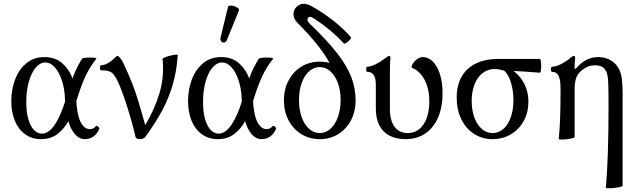

<svg xmlns="http://www.w3.org/2000/svg" viewBox="-20 -728 3372 1020"><path d="M40 -190.9Q40 -252 60.1 -305.4Q80.1 -358.9 119.6 -391.8Q159.2 -424.8 215.8 -424.8Q274.4 -424.8 311.8 -391.1Q349.1 -357.4 366 -308.8Q382.8 -260.3 384.3 -212.4Q387.2 -124.5 406.7 -83.3Q426.3 -42 457.5 -42Q466.8 -42 475.1 -46.1Q483.4 -50.3 489.3 -58.1Q491.7 -61 496.6 -58.6Q501.5 -56.2 505.1 -51.3Q508.8 -46.4 507.3 -43Q495.1 -16.1 475.8 -2.4Q456.5 11.2 431.2 11.2Q400.9 11.2 377.7 -15.4Q354.5 -42 340.8 -91.8Q327.1 -141.6 324.7 -210.4Q322.8 -256.3 309.1 -299.3Q295.4 -342.3 272.2 -369.1Q249 -396 220.7 -396Q192.9 -396 169.7 -368.9Q146.5 -341.8 133.1 -293.7Q119.6 -245.6 119.6 -186Q119.6 -131.8 130.9 -94Q142.1 -56.2 160.9 -37.1Q179.7 -18.1 202.1 -18.1Q238.8 -18.1 271 -65.7Q303.2 -113.3 327.1 -193.4Q354.5 -283.7 371.1 -327.4Q387.7 -371.1 415.5 -415.5Q418.5 -419.9 438.7 -421.6Q459 -423.3 477.1 -421.6Q495.1 -419.9 491.7 -415.5Q459.5 -376 435.3 -325.7Q411.1 -275.4 383.8 -185.5Q367.2 -130.9 345.5 -88.6Q323.7 -46.4 287.4 -17.6Q251 11.2 198.2 11.2Q149.9 11.2 114 -14.4Q78.1 -40 59.1 -85.9Q40 -131.8 40 -190.9Z M700.2 0Q681.2 -82.5 653.1 -168.9Q625 -255.4 605.5 -295.9Q593.8 -320.3 583.5 -332.5Q573.2 -344.7 558.3 -349.6Q543.5 -354.5 517.6 -354.5Q513.2 -354.5 511.7 -361.3Q510.3 -368.2 512 -375Q513.7 -381.8 517.6 -381.8Q535.2 -381.8 553.2 -392.1Q571.3 -402.3 588.4 -418.9L590.8 -421.4Q596.2 -426.8 599.4 -429Q602.5 -431.2 605 -431.2Q608.4 -431.2 618.2 -419.9Q627.9 -408.7 635.7 -392.1Q663.1 -334.5 681.2 -287.8Q699.2 -241.2 713.6 -194.6Q728 -147.9 751.5 -63Q802.2 -148.4 827.6 -234.1Q853 -319.8 843.8 -415Q843.3 -419.4 863.5 -426.3Q883.8 -433.1 904.1 -436.5Q924.3 -439.9 924.3 -435.5Q918.9 -352.1 898.2 -280Q877.4 -208 841.6 -141.1Q805.7 -74.2 751.5 0Q747.6 5.4 739.3 8.3Q731 11.2 722.2 11.2Q713.4 11.2 707.5 8.3Q701.7 5.4 700.2 0Z M979 -190.9Q979 -252 999 -305.4Q1019 -358.9 1058.6 -391.8Q1098.1 -424.8 1154.8 -424.8Q1213.4 -424.8 1250.7 -391.1Q1288.1 -357.4 1304.9 -308.8Q1321.8 -260.3 1323.2 -212.4Q1326.2 -124.5 1345.7 -83.3Q1365.2 -42 1396.5 -42Q1405.8 -42 1414.1 -46.1Q1422.4 -50.3 1428.2 -58.1Q1430.7 -61 1435.5 -58.6Q1440.4 -56.2 1444.1 -51.3Q1447.8 -46.4 1446.3 -43Q1434.1 -16.1 1414.8 -2.4Q1395.5 11.2 1370.1 11.2Q1339.8 11.2 1316.7 -15.4Q1293.5 -42 1279.8 -91.8Q1266.1 -141.6 1263.7 -210.4Q1261.7 -256.3 1248 -299.3Q1234.4 -342.3 1211.2 -369.1Q1188 -396 1159.7 -396Q1131.8 -396 1108.6 -368.9Q1085.4 -341.8 1072 -293.7Q1058.6 -245.6 1058.6 -186Q1058.6 -131.8 1069.8 -94Q1081.1 -56.2 1099.9 -37.1Q1118.7 -18.1 1141.1 -18.1Q1177.7 -18.1 1210 -65.7Q1242.2 -113.3 1266.1 -193.4Q1293.5 -283.7 1310.1 -327.4Q1326.7 -371.1 1354.5 -415.5Q1357.4 -419.9 1377.7 -421.6Q1397.9 -423.3 1416 -421.6Q1434.1 -419.9 1430.7 -415.5Q1398.4 -376 1374.3 -325.7Q1350.1 -275.4 1322.8 -185.5Q1306.2 -130.9 1284.4 -88.6Q1262.7 -46.4 1226.3 -17.6Q1189.9 11.2 1137.2 11.2Q1088.9 11.2 1053 -14.4Q1017.1 -40 998 -85.9Q979 -131.8 979 -190.9ZM1151.9 -529.3 1191.4 -691.4Q1193.4 -699.7 1209.2 -698.2Q1225.1 -696.8 1239 -688.7Q1252.9 -680.7 1249.5 -672.9L1186.5 -518.1Q1181.2 -504.4 1171.4 -502.2Q1161.6 -500 1155.3 -508.3Q1148.9 -516.6 1151.9 -529.3Z M1488.3 -194.8Q1488.3 -253.4 1512.9 -300.3Q1537.6 -347.2 1580.8 -373.8Q1624 -400.4 1678.7 -400.4Q1706.1 -400.4 1731 -393.6Q1705.1 -440.9 1663.8 -492.4Q1622.6 -543.9 1561 -606Q1547.9 -619.1 1542.7 -633.5Q1537.6 -647.9 1539.8 -661.9Q1542 -675.8 1550.8 -686.5Q1564.9 -703.6 1585.9 -707.3Q1606.9 -710.9 1636.2 -694.8Q1696.8 -661.1 1752.4 -616.9Q1808.1 -572.8 1844.2 -530.3Q1847.2 -526.9 1839.1 -517.1Q1831.1 -507.3 1820.3 -500.5Q1809.6 -493.7 1806.6 -497.1Q1772.9 -533.7 1734.6 -565.9Q1696.3 -598.1 1650.4 -628.4L1645.5 -631.3Q1636.2 -637.2 1629.4 -638.4Q1622.6 -639.6 1617.2 -634.3Q1612.8 -629.4 1613 -623.8Q1613.3 -618.2 1616.5 -613Q1619.6 -607.9 1624.5 -603Q1716.8 -514.6 1769.5 -447.3Q1822.3 -379.9 1845.7 -320.1Q1869.1 -260.3 1869.1 -194.8Q1869.1 -135.7 1844.5 -88.9Q1819.8 -42 1776.6 -15.4Q1733.4 11.2 1678.7 11.2Q1624 11.2 1580.8 -15.4Q1537.6 -42 1512.9 -88.9Q1488.3 -135.7 1488.3 -194.8ZM1789.6 -196.3Q1789.6 -246.6 1775.1 -286.4Q1760.7 -326.2 1735.6 -348.9Q1710.4 -371.6 1678.7 -371.6Q1647 -371.6 1621.8 -348.9Q1596.7 -326.2 1582.5 -286.4Q1568.4 -246.6 1568.4 -196.3Q1568.4 -146 1582.5 -106.2Q1596.7 -66.4 1621.8 -43.7Q1647 -21 1678.7 -21Q1710.4 -21 1735.6 -43.7Q1760.7 -66.4 1775.1 -106.2Q1789.6 -146 1789.6 -196.3Z M1976.6 -150.9V-278.8Q1976.6 -301.3 1971.4 -316.2Q1966.3 -331.1 1956.5 -338.6Q1946.8 -346.2 1931.6 -346.2Q1927.2 -346.2 1925.8 -353Q1924.3 -359.9 1926 -366.7Q1927.7 -373.5 1931.6 -373.5Q1948.2 -373.5 1974.1 -386Q2000 -398.4 2026.9 -418.9Q2035.2 -425.3 2040.3 -428.2Q2045.4 -431.2 2048.3 -431.2Q2051.3 -431.2 2052.7 -427.7Q2054.2 -424.3 2054.2 -417.5Q2052.2 -400.9 2051.8 -380.9Q2051.3 -360.8 2051.3 -342.3V-150.9Q2051.3 -88.4 2075.9 -54.7Q2100.6 -21 2146.5 -21Q2181.2 -21 2207 -41.7Q2232.9 -62.5 2246.8 -100.6Q2260.7 -138.7 2260.7 -190.4Q2260.7 -233.9 2249.3 -270.5Q2237.8 -307.1 2216.6 -332.5Q2195.3 -357.9 2166.5 -369.1Q2166.5 -380.9 2175.8 -394Q2185.1 -407.2 2198.7 -416Q2212.4 -424.8 2225.6 -424.8Q2256.3 -424.8 2280.3 -400.4Q2304.2 -376 2317.6 -332.3Q2331.1 -288.6 2331.1 -232.9Q2331.1 -158.7 2307.1 -103.5Q2283.2 -48.3 2239 -18.6Q2194.8 11.2 2135.3 11.2Q2084.5 11.2 2048.8 -7.6Q2013.2 -26.4 1994.9 -62.7Q1976.6 -99.1 1976.6 -150.9Z M2406.2 -209.5Q2406.2 -274.4 2432.4 -320.6Q2458.5 -366.7 2508.8 -390.9Q2559.1 -415 2630.9 -415H2848.1Q2852.5 -415 2854.2 -396.5Q2856 -377.9 2854.2 -359.6Q2852.5 -341.3 2848.1 -341.8Q2750 -349.6 2685.5 -352.1L2689.5 -363.8Q2735.8 -335.4 2761.5 -290Q2787.1 -244.6 2787.1 -187.5Q2787.1 -131.3 2762.5 -85.9Q2737.8 -40.5 2694.3 -14.6Q2650.9 11.2 2596.7 11.2Q2542 11.2 2498.5 -16.6Q2455.1 -44.4 2430.7 -94.7Q2406.2 -145 2406.2 -209.5ZM2707.5 -195.8Q2707.5 -246.1 2694.6 -288.6Q2681.6 -331.1 2659.7 -351.6Q2633.3 -361.3 2608.4 -361.3Q2571.3 -361.3 2543.5 -339.6Q2515.6 -317.9 2500.7 -279.1Q2485.8 -240.2 2485.8 -190.9Q2485.8 -142.6 2500 -103.8Q2514.2 -64.9 2539.6 -43Q2564.9 -21 2596.7 -21Q2628.9 -21 2654.1 -43Q2679.2 -64.9 2693.4 -104.5Q2707.5 -144 2707.5 -195.8Z M3212.9 -172.9Q3212.9 -259.8 3210.9 -294.9Q3209 -330.1 3201.2 -346.7Q3191.9 -366.2 3177.7 -373.5Q3163.6 -380.9 3141.1 -380.9Q3119.6 -380.9 3104 -374.5Q3088.4 -368.2 3073.7 -356.9Q3052.7 -340.8 3042.7 -318.4Q3032.7 -295.9 3032.7 -253.9V0Q3032.7 4.4 3011.5 8.5Q2990.2 12.7 2969 13.4Q2947.8 14.2 2948.2 9.8Q2958 -76.7 2958 -254.4Q2958 -288.6 2953.1 -308.6Q2948.2 -328.6 2938.5 -337.4Q2928.7 -346.2 2913.1 -346.2Q2908.7 -346.2 2907.2 -353Q2905.8 -359.9 2907.5 -366.7Q2909.2 -373.5 2913.1 -373.5Q2933.6 -373.5 2961.4 -387.9Q2989.3 -402.3 3008.3 -418.9Q3015.6 -425.3 3021 -428.2Q3026.4 -431.2 3029.8 -431.2Q3032.7 -431.2 3034.2 -427.7Q3035.6 -424.3 3035.6 -417.5Q3032.2 -391.1 3032.2 -364.3L3038.6 -362.3Q3064.9 -394 3094.5 -409.4Q3124 -424.8 3158.2 -424.8Q3195.3 -424.8 3224.4 -407.7Q3253.4 -390.6 3269 -359.9Q3279.3 -340.3 3283.4 -309.8Q3287.6 -279.3 3287.6 -231.9V258.8Q3287.6 263.2 3265.1 267.3Q3242.7 271.5 3220.2 272.2Q3197.8 272.9 3198.2 268.6Q3212.9 121.6 3212.9 -172.9Z"/></svg>

Font: Junicode Two Beta VF
Style: Regular
Weight: 400
Designer: Peter S. Baker
Foundry: Briery Creek Software
Version: Version 1.031 beta; ttfautohint (v1.8.1.43-b0c9)